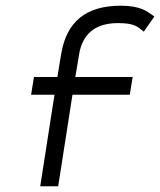

<svg xmlns="http://www.w3.org/2000/svg" viewBox="-20 -663 561 673"><path d="M89 -331H171L121 -10H184L234 -331H435L445 -393H244L257 -471C268 -541 311 -582 393 -582C450 -582 461 -571 484 -552L521 -605C493 -626 469 -643 403 -643C279 -643 214 -585 195 -477L181 -393H99Z"/></svg>

Font: Charger Sport
Style: LitExtObl
Weight: 300
Designer: Jasper
Foundry: Cannot Into Space Fonts
Version: Version 1.1